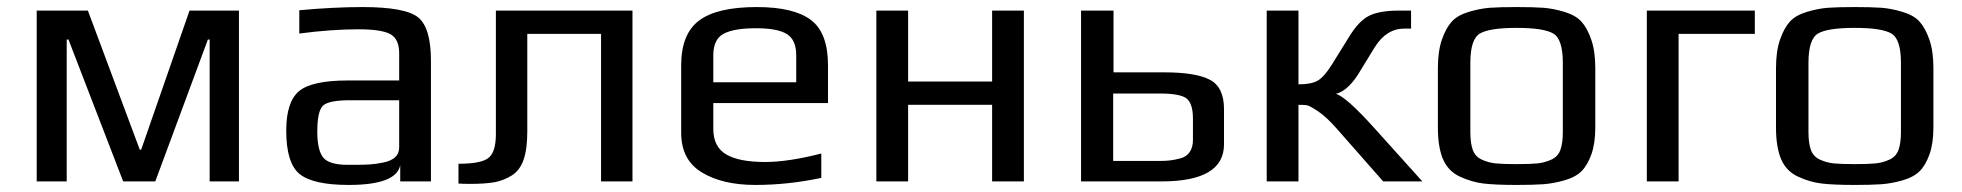

<svg xmlns="http://www.w3.org/2000/svg" viewBox="-20 -514 5560 544"><path d="M657 0H574V-402H569L420 0H329L174 -402H169V0H84V-484H229L376 -90H380L517 -484H657Z M1201 0H1114V-46Q1103 10 968 10Q868 10 829.5 -20.5Q791 -51 791 -144Q791 -225 827 -255.5Q863 -286 966 -286H1111V-363Q1111 -403 1086.5 -417Q1062 -431 994 -431Q920 -431 828 -419V-485Q927 -494 1007 -494Q1129 -494 1165 -464.5Q1201 -435 1201 -342ZM1111 -96V-230H972Q910 -230 894.5 -214Q879 -198 879 -141Q879 -89 895.5 -68Q912 -47 965 -47H983Q1009 -47 1026.5 -48Q1044 -49 1066 -53.5Q1088 -58 1099.5 -68.5Q1111 -79 1111 -96Z M1385 -134V-484H1772V0H1683V-418H1474V-141Q1474 -92 1463.5 -61.5Q1453 -31 1429.5 -16.5Q1406 -2 1380 2.5Q1354 7 1311 7Q1291 7 1279 6V-50Q1343 -50 1364 -66.5Q1385 -83 1385 -134Z M2326 -222H2001V-149Q2001 -98 2037.5 -76.5Q2074 -55 2148 -55Q2213 -55 2307 -79V-10Q2213 10 2120 10Q2027 10 1968.5 -25.5Q1910 -61 1910 -138V-329Q1910 -418 1961 -456Q2012 -494 2124 -494Q2229 -494 2277.5 -457.5Q2326 -421 2326 -329ZM2236 -281V-357Q2236 -401 2209.5 -417.5Q2183 -434 2122 -434Q2060 -434 2030.5 -418.5Q2001 -403 2001 -357V-281Z M2881 0H2791V-217H2553V0H2463V-484H2553V-283H2791V-484H2881Z M3271 0H3043V-484H3135V-309H3279Q3368 -309 3408 -288Q3448 -267 3448 -205V-105Q3448 0 3271 0ZM3360 -117V-178Q3360 -220 3342.5 -234.5Q3325 -249 3267 -249H3134V-58H3265Q3283 -58 3295.5 -59.5Q3308 -61 3325 -65.5Q3342 -70 3351 -83.5Q3360 -97 3360 -117Z M3569 0V-484H3659V-275Q3694 -275 3712.5 -285Q3731 -295 3753 -330L3802 -409Q3830 -455 3859.5 -469.5Q3889 -484 3944 -484H3978V-433H3959Q3908 -433 3875 -380L3837 -318Q3802 -257 3765 -248Q3793 -241 3875 -150L4010 0H3899L3767 -150Q3738 -183 3714 -199Q3690 -215 3682 -216Q3674 -217 3659 -217V0Z M4500 -321V-153Q4500 -108 4489 -77Q4478 -46 4461 -29Q4444 -12 4412.5 -3Q4381 6 4352.5 8Q4324 10 4277 10Q4217 10 4183.5 6Q4150 2 4116.5 -13.5Q4083 -29 4068.5 -63Q4054 -97 4054 -153V-321Q4054 -369 4065.5 -402Q4077 -435 4093.5 -453Q4110 -471 4142 -480.5Q4174 -490 4201.5 -492Q4229 -494 4277 -494Q4325 -494 4352.5 -492Q4380 -490 4412 -480.5Q4444 -471 4460.5 -453Q4477 -435 4488.5 -402Q4500 -369 4500 -321ZM4408 -140V-336Q4408 -403 4381 -419Q4354 -435 4277 -435Q4200 -435 4173 -419Q4146 -403 4146 -336V-140Q4146 -108 4153 -89Q4160 -70 4179 -61.5Q4198 -53 4218 -51Q4238 -49 4277 -49Q4316 -49 4336 -51Q4356 -53 4375 -61.5Q4394 -70 4401 -89Q4408 -108 4408 -140Z M4952 -418H4736V0H4646V-484H4952Z M5458 -321V-153Q5458 -108 5447 -77Q5436 -46 5419 -29Q5402 -12 5370.5 -3Q5339 6 5310.5 8Q5282 10 5235 10Q5175 10 5141.5 6Q5108 2 5074.5 -13.5Q5041 -29 5026.5 -63Q5012 -97 5012 -153V-321Q5012 -369 5023.5 -402Q5035 -435 5051.5 -453Q5068 -471 5100 -480.5Q5132 -490 5159.5 -492Q5187 -494 5235 -494Q5283 -494 5310.5 -492Q5338 -490 5370 -480.5Q5402 -471 5418.5 -453Q5435 -435 5446.5 -402Q5458 -369 5458 -321ZM5366 -140V-336Q5366 -403 5339 -419Q5312 -435 5235 -435Q5158 -435 5131 -419Q5104 -403 5104 -336V-140Q5104 -108 5111 -89Q5118 -70 5137 -61.5Q5156 -53 5176 -51Q5196 -49 5235 -49Q5274 -49 5294 -51Q5314 -53 5333 -61.5Q5352 -70 5359 -89Q5366 -108 5366 -140Z"/></svg>

Font: Play
Style: Regular
Weight: 400
Designer: Jonas Hecksher
Foundry: Jonas Hecksher, Playtypeª, e-types AS
Version: Version 1.002